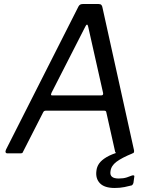

<svg xmlns="http://www.w3.org/2000/svg" viewBox="-20 -762 767 954"><path d="M16 0Q10 0 8 -5Q6 -10 10 -19L370 -730Q374 -737 379 -739.5Q384 -742 392 -742H470Q480 -742 484 -737Q488 -732 489 -725L646 -15Q647 -9 645 -4.5Q643 0 636 0H565Q552 0 551 -13L508 -205Q507 -212 498 -212H207Q198 -212 194 -203L94 -7Q93 -3 90 -1.5Q87 0 80 0H16ZM483 -288Q495 -288 492 -301L418 -630Q416 -640 412 -639.5Q408 -639 403 -628L236 -301Q233 -293 233.5 -290.5Q234 -288 239 -288ZM459 87Q461 67 472.5 50.5Q484 34 509 19Q534 4 576 -8L639 0Q585 22 558.5 42Q532 62 529 89Q526 107 536 116Q546 125 570 125Q593 125 610 119.5Q627 114 636 110Q642 108 645.5 110Q649 112 647 118L643 147Q642 151 640 154Q638 157 635 159Q621 163 598.5 167.5Q576 172 550 172Q499 172 476.5 148.5Q454 125 459 87Z"/></svg>

Font: Libre Franklin
Style: Italic
Weight: 400
Italic angle: -8°
Designer: Pablo Impallari, Rodrigo Fuenzalida, Nhung Nguyen
Foundry: Impallari Type
Version: Version 3.000